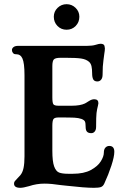

<svg xmlns="http://www.w3.org/2000/svg" viewBox="-20 -887 619 917"><path d="M47 -10Q47 -17 51 -22Q55 -27 62.5 -34.5Q70 -42 77 -50Q88 -63 92.5 -85Q97 -107 97 -140V-528Q97 -586 87 -608Q78 -628 57 -628H55Q47 -628 42 -634Q37 -640 37 -648Q37 -656 44.5 -662Q52 -668 67 -668H396Q421 -668 437 -673Q453 -678 460 -678Q476 -678 479 -668Q481 -660 481 -656Q481 -646 478 -629Q478 -625 474 -598.5Q470 -572 470 -531Q470 -515 463 -506.5Q456 -498 445 -498Q431 -498 425.5 -507.5Q420 -517 420 -538Q420 -557 417 -570.5Q414 -584 405 -592Q391 -604 367.5 -607.5Q344 -611 294 -611H270Q245 -611 237.5 -603.5Q230 -596 230 -571V-422Q230 -396 235 -389Q240 -382 260 -382H322Q363 -382 386 -393Q392 -396 405 -404.5Q418 -413 430 -413Q450 -413 450 -394Q450 -391 448 -383Q443 -364 441 -347Q439 -330 439 -281Q439 -267 432.5 -259Q426 -251 416 -251Q402 -251 395.5 -258Q389 -265 389 -281Q389 -300 385.5 -307Q382 -314 369 -319Q354 -324 335 -325Q316 -326 260 -326Q241 -326 235.5 -318.5Q230 -311 230 -286V-167Q230 -116 238.5 -92.5Q247 -69 262 -63Q277 -57 307 -57H327Q381 -57 414 -75Q447 -93 461.5 -116.5Q476 -140 476 -158Q476 -174 483.5 -182Q491 -190 502 -190Q526 -190 526 -162Q526 -139 512 -96Q498 -53 478 -10Q472 3 461.5 6.5Q451 10 428 10Q385 10 298 0L270 -3Q225 -10 192 -10Q155 -10 119 2Q91 10 77 10Q47 10 47 -10ZM237 -807Q237 -832 255 -849.5Q273 -867 298 -867Q323 -867 341 -849.5Q359 -832 359 -807Q359 -781 341.5 -763Q324 -745 298 -745Q272 -745 254.5 -763Q237 -781 237 -807Z"/></svg>

Font: Raigarh Medium
Style: Regular
Weight: 500
Designer: jaikishan Patel
Foundry: MagicType
Version: Version 1.000